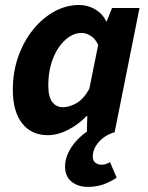

<svg xmlns="http://www.w3.org/2000/svg" viewBox="-20 -528 592 767"><path d="M331.3 218.6Q291.4 218.6 265.6 197.5Q239.9 176.4 239.9 137.4Q239.9 109.1 252.9 82Q265.9 55 286.1 33.4Q306.3 11.8 327 -1.8L328.8 -64.8H326.4Q292.7 -29.9 251.3 -9Q209.8 12 171.2 12Q105.7 12 68.4 -35.3Q31.2 -82.6 31.2 -169.9Q31.2 -240.5 53.1 -302.2Q75 -363.8 112.5 -410.1Q150 -456.3 197.3 -482.2Q244.6 -508.1 296.1 -508.1Q330.2 -508.1 360.1 -490.7Q389.9 -473.2 404 -443H406.3L427.6 -496.1H537.3L438 0Q398.2 12.2 374.4 39.6Q350.6 67 350.6 98.4Q350.6 113 360.6 121.5Q370.7 130 384.7 130Q396.4 130 404 127Q411.6 124.1 419.3 119.5L446.1 181.6Q423.2 197.6 394.7 208.1Q366.1 218.6 331.3 218.6ZM230.8 -99.7Q256.1 -99.7 284.7 -115.4Q313.2 -131.1 336.8 -173.1L372.3 -348.9Q360 -374.2 341.7 -385.3Q323.5 -396.4 305.6 -396.4Q279.6 -396.4 255.8 -380.4Q232 -364.4 213.2 -336.3Q194.4 -308.2 183.6 -270.1Q172.9 -231.9 172.9 -187.4Q172.9 -141.9 188.6 -120.8Q204.4 -99.7 230.8 -99.7Z"/></svg>

Font: Source Sans Variable
Style: Italic
Weight: 200
Italic angle: -11°
Designer: Paul D. Hunt
Foundry: Adobe Systems Incorporated
Version: Version 3.006;hotconv 1.0.111;makeotfexe 2.5.65597